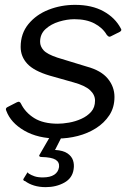

<svg xmlns="http://www.w3.org/2000/svg" viewBox="-20 -560 552 790"><path d="M218 10Q136 10 80 -22.5Q24 -55 6 -104Q1 -114 10 -119L49 -139Q55 -142 59 -141Q63 -140 66 -134Q84 -97 121 -74Q158 -51 218 -51Q238 -51 264 -55.5Q290 -60 314.5 -71Q339 -82 355 -100Q371 -118 371 -146Q371 -170 350.5 -189Q330 -208 283 -221L184 -249Q120 -268 92.5 -297.5Q65 -327 65 -367Q65 -422 97 -461Q129 -500 180 -520Q231 -540 289 -540Q358 -540 406 -513.5Q454 -487 477 -443Q480 -439 479 -435.5Q478 -432 473 -429L435 -410Q431 -408 427.5 -409.5Q424 -411 419 -417Q402 -446 368.5 -463.5Q335 -481 286 -481Q256 -481 223 -471Q190 -461 167.5 -440.5Q145 -420 145 -388Q145 -369 159.5 -353Q174 -337 216 -323L337 -286Q396 -270 423.5 -236.5Q451 -203 451 -161Q451 -118 430 -86Q409 -54 375 -32.5Q341 -11 300 -0.5Q259 10 218 10ZM283 136Q278 173 244.5 191.5Q211 210 168 210Q142 210 120.5 203.5Q99 197 83 185Q80 185 77.5 182.5Q75 180 76 177L92 151Q93 148 94.5 150Q96 152 98 154Q109 161 122.5 165.5Q136 170 156 170Q186 170 203 159Q220 148 223 127Q225 107 208.5 97Q192 87 151 86Q145 86 142.5 83.5Q140 81 142 78L190 -5H238L208 54Q206 56 206 56.5Q206 57 207 57Q240 59 257.5 71Q275 83 280.5 100Q286 117 283 136Z"/></svg>

Font: Libre Franklin
Style: Italic
Weight: 400
Italic angle: -8°
Designer: Pablo Impallari, Rodrigo Fuenzalida, Nhung Nguyen
Foundry: Impallari Type
Version: Version 3.000